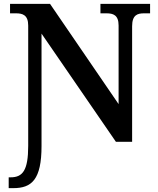

<svg xmlns="http://www.w3.org/2000/svg" viewBox="-20 -734 819 994"><path d="M25 240H49C144 240 195 196 195 22V-560L580 0H664V-598C664 -657 692 -665 726 -665H757V-714H500V-665H531C565 -665 594 -657 594 -602V-195L239 -714H32V-665H63C96 -665 126 -657 126 -602V21C126 149 97 184 35 184H25Z"/></svg>

Font: Noto Serif Semi
Style: Regular
Weight: 600
Designer: Monotype Design Team
Foundry: Monotype Imaging Inc.
Version: Version 1.002